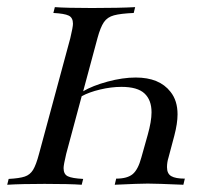

<svg xmlns="http://www.w3.org/2000/svg" viewBox="-32 -510 583 530"><path d="M429 -48.4Q429 -30.6 440.7 -23.8Q452.4 -16.9 478.2 -16.9L474.2 0Q400 -3.2 375.8 -3.2Q352.4 -3.2 284.7 0L288.7 -16.9Q319.4 -16.9 334.3 -29.4Q349.2 -41.9 358.1 -75L375.8 -137.9Q386.3 -175 386.3 -200Q386.3 -233.9 366.9 -252Q347.6 -270.2 303.2 -270.2Q275 -270.2 244.4 -262.9Q213.7 -255.6 193.5 -244.4L150.8 -85.5Q143.5 -54.8 143.5 -46Q143.5 -29 155.2 -23.4Q166.9 -17.7 197.6 -16.1L193.5 0Q161.3 -2.4 91.1 -2.4Q26.6 -2.4 -12.1 0L-8.1 -16.1Q21.8 -17.7 36.3 -22.6Q50.8 -27.4 59.3 -41.1Q67.7 -54.8 75.8 -85.5L162.1 -404.8Q169.4 -435.5 169.4 -444.4Q169.4 -461.3 157.7 -466.9Q146 -472.6 115.3 -474.2L119.4 -490.3Q151.6 -487.9 221.8 -487.9Q297.6 -487.9 341.1 -490.3L337.1 -474.2Q300.8 -472.6 282.7 -467.7Q264.5 -462.9 254.8 -448.8Q245.2 -434.7 237.1 -404.8L197.6 -258.1Q223.4 -273.4 264.9 -284.7Q306.5 -296 342.7 -296Q408.1 -296 438.7 -256.5Q458.1 -232.3 458.1 -194.4Q458.1 -169.4 449.2 -135.5L433.1 -75Q429 -62.1 429 -48.4Z"/></svg>

Font: Playfair Display SC
Style: Italic
Weight: 400
Italic angle: -14°
Designer: Claus Eggers Sørensen
Foundry: Claus Eggers Sørensen
Version: Version 1.202; ttfautohint (v1.6)